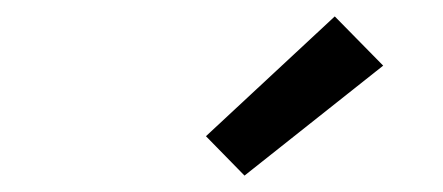

<svg xmlns="http://www.w3.org/2000/svg" viewBox="-20 -800 540 234"><path d="M278 -586 231 -634 388 -780 447 -720Z"/></svg>

Font: Iosevka Curly Slab MdObl
Style: Regular
Weight: 500
Italic angle: -9°
Monospace: yes
Designer: Belleve Invis
Foundry: Belleve Invis
Version: Version 11.0.0; ttfautohint (v1.8.3)